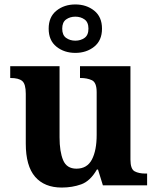

<svg xmlns="http://www.w3.org/2000/svg" viewBox="-20 -834 707 864"><path d="M258 10Q180 10 138 -38.5Q96 -87 96 -188V-412Q96 -456 80 -469.5Q64 -483 28 -483H26V-536H248V-216Q248 -152 264 -113.5Q280 -75 324 -75Q372 -75 393.5 -116Q415 -157 415 -227V-419Q415 -463 393.5 -473Q372 -483 343 -483H340V-536H567V-116Q567 -73 586 -63Q605 -53 634 -53H642V0H443L421 -71H416Q386 -19 345.5 -4.5Q305 10 258 10ZM319 -596Q269 -596 234 -624Q199 -652 199 -705Q199 -758 234 -786Q269 -814 319 -814Q369 -814 404 -786Q439 -758 439 -705Q439 -652 404 -624Q369 -596 319 -596ZM319 -651Q343 -651 360.5 -663.5Q378 -676 378 -705Q378 -734 360.5 -746.5Q343 -759 319 -759Q295 -759 277.5 -746.5Q260 -734 260 -705Q260 -676 277.5 -663.5Q295 -651 319 -651Z"/></svg>

Font: Noto Serif Oriya
Style: Bold
Weight: 700
Designer: David Williams
Foundry: Google LLC, David Williams
Version: Version 1.051; ttfautohint (v1.8.4.7-5d5b)